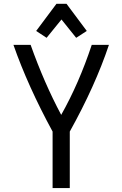

<svg xmlns="http://www.w3.org/2000/svg" viewBox="-20 -962 626 982"><path d="M165 -803.7 268.6 -942.4H320.3L423.8 -803.7L369.6 -768.6L294.4 -862.3L218.3 -768.6ZM249 0V-289.1Q122.1 -522.5 48.8 -732.4H136.7Q206.1 -537.1 293 -374.5Q383.8 -535.2 449.2 -732.4H537.1Q466.8 -522.5 336.9 -289.1V0Z"/></svg>

Font: Consola Mono
Style: Book
Weight: 400
Monospace: yes
Designer: Wojciech Kalinowski "wmk69" (wmk69@o2.pl)
Foundry: Wojciech Kalinowski "wmk69" (wmk69@o2.pl)
Version: Version 2.1.0